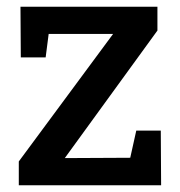

<svg xmlns="http://www.w3.org/2000/svg" viewBox="-20 -552 536 572"><path d="M386 -163H459L460 0H36V-71L317 -451H125L116 -381H42L41 -532H449V-461L173 -81L368 -82Z"/></svg>

Font: Bitter Pro SemiBold
Style: Regular
Weight: 600
Designer: Sol Matas, and Bitter project Authors
Foundry: Sol Matas
Version: Version 1.010